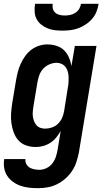

<svg xmlns="http://www.w3.org/2000/svg" viewBox="-33 -760 553 1003"><path d="M166 223Q142 223 119 220.5Q96 218 74.5 210.5Q53 203 35 190Q17 177 5 159Q-7 141 -11 118Q-15 95 -11 72V71H100Q98 85 104.5 97Q111 109 122 115.5Q133 122 146.5 124.5Q160 127 174 127Q192 127 210.5 118Q229 109 241 93Q253 77 259 58.5Q265 40 268 22L284 -76Q274 -58 261 -42Q248 -26 230.5 -14.5Q213 -3 193 2.5Q173 8 154 8Q127 8 103 -0.5Q79 -9 63 -27Q47 -45 38.5 -68.5Q30 -92 26.5 -117.5Q23 -143 25 -169.5Q27 -196 31 -222L51 -342Q55 -364 60.5 -385.5Q66 -407 75.5 -427.5Q85 -448 98.5 -467Q112 -486 130.5 -500Q149 -514 171 -521Q193 -528 214 -528Q239 -528 262.5 -520.5Q286 -513 302 -497Q318 -481 327.5 -459Q337 -437 340 -414L358 -520H471L379 37Q374 62 366 86.5Q358 111 343.5 133Q329 155 308.5 173Q288 191 264.5 202.5Q241 214 216 218.5Q191 223 166 223ZM202 -88Q220 -88 238 -94Q256 -100 270 -113.5Q284 -127 291.5 -144.5Q299 -162 302 -180L321 -300Q324 -314 325 -328.5Q326 -343 325.5 -357Q325 -371 321.5 -384.5Q318 -398 310 -409Q302 -420 289.5 -426Q277 -432 263 -432Q244 -432 224.5 -423.5Q205 -415 191.5 -399.5Q178 -384 171.5 -365Q165 -346 162 -327L142 -207Q140 -193 138.5 -179.5Q137 -166 138.5 -153Q140 -140 144.5 -128Q149 -116 157 -106.5Q165 -97 177 -92.5Q189 -88 202 -88ZM293 -600Q272 -600 252 -602.5Q232 -605 214 -612.5Q196 -620 181 -632.5Q166 -645 157.5 -662Q149 -679 148 -699Q147 -719 150 -740H242Q240 -726 243.5 -713.5Q247 -701 256.5 -693Q266 -685 279 -682Q292 -679 306 -679Q320 -679 334 -682Q348 -685 360.5 -693Q373 -701 380.5 -713.5Q388 -726 390 -740H482Q479 -719 471 -699Q463 -679 448.5 -662Q434 -645 415 -632.5Q396 -620 376 -612.5Q356 -605 335 -602.5Q314 -600 293 -600Z"/></svg>

Font: Iosevka
Style: Bold Italic
Weight: 700
Italic angle: -9°
Monospace: yes
Designer: Belleve Invis
Foundry: Belleve Invis
Version: Version 32.5.0; ttfautohint (v1.8.4)